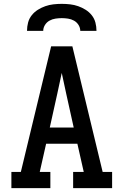

<svg xmlns="http://www.w3.org/2000/svg" viewBox="-20 -975 640 995"><path d="M39 0V-84H88L245 -735H355L512 -84H561V0H359V-84H414L381 -230H219L186 -84H241V0ZM238 -314H362L323 -490Q317 -517 311.5 -543.5Q306 -570 300 -597Q294 -570 288.5 -543.5Q283 -517 277 -490ZM120 -815Q120 -837 125.5 -858Q131 -879 144.5 -896Q158 -913 176.5 -924.5Q195 -936 215 -943Q235 -950 256.5 -952.5Q278 -955 300 -955Q322 -955 343.5 -952.5Q365 -950 385 -943Q405 -936 423.5 -924.5Q442 -913 455.5 -896Q469 -879 474.5 -858Q480 -837 480 -815H396Q396 -831 387 -845.5Q378 -860 363.5 -868Q349 -876 332.5 -878.5Q316 -881 300 -881Q284 -881 267.5 -878.5Q251 -876 236.5 -868Q222 -860 213 -845.5Q204 -831 204 -815Z"/></svg>

Font: Iosevka HT Medium Extended
Style: Regular
Weight: 500
Width: 7
Monospace: yes
Designer: Belleve Invis
Foundry: Belleve Invis
Version: Version 32.3.0; ttfautohint (v1.8.4)